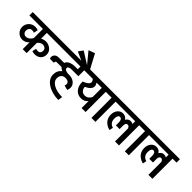

<svg xmlns="http://www.w3.org/2000/svg" viewBox="124 -2143 3589 3589"><g transform="rotate(45 1918.5 -349.0)"><path d="M771 -622V-533H435V-380Q487 -411 546 -408.5Q605 -406 654 -371Q721 -324 721 -244Q721 -173 675.5 -130.5Q630 -88 554 -88Q518 -88 485 -101L504 -182Q527 -172 550 -172Q624 -172 624 -249Q624 -297 582 -316V-317Q545 -334 506 -321.5Q467 -309 435 -269V1H331V-181Q278 -118 197 -118Q126 -118 77.5 -167.5Q29 -217 29 -288Q29 -361 80 -411.5Q131 -462 204 -462Q252 -462 279 -446L261 -363Q240 -375 204 -375Q171 -375 149.5 -350.5Q128 -326 128 -288Q128 -251 150 -228Q172 -205 208 -205Q244 -205 277 -228Q310 -251 331 -291V-533H-27V-622Z M1043 -622V-533H717V-622ZM819 -231Q795 -283 825.5 -324Q856 -365 916 -365H1126V-276H955Q938 -276 928.5 -265Q919 -254 924 -231Z M1533 -622V-533H1424V-377H1253Q1209 -377 1184.5 -365Q1160 -353 1160 -333Q1160 -282 1254 -273Q1262 -274 1279 -274Q1364 -274 1419 -231Q1474 -188 1474 -120Q1474 -87 1458 -48L1364 -73Q1374 -89 1374 -115Q1374 -147 1349 -166Q1324 -185 1279 -185Q1227 -185 1196.5 -153.5Q1166 -122 1166 -68Q1166 12 1254 62.5Q1342 113 1485 113L1473 203Q1296 198 1181.5 122.5Q1067 47 1067 -66Q1067 -172 1145 -231Q1059 -267 1059 -343Q1059 -395 1113.5 -428Q1168 -461 1253 -461H1324V-533H988V-622Z M1214 -855 1340 -901 1499 -604 1455 -564 1436 -587 1424 -547 1089 -698 1154 -788 1393 -638Z M2098 -622V-533H1993V1H1888V-185Q1838 -118 1750 -118Q1660 -118 1604 -183.5Q1548 -249 1551 -363Q1679 -412 1679 -472Q1679 -501 1651 -533H1479V-622ZM1650 -321Q1652 -271 1682 -238Q1712 -205 1764 -205Q1804 -205 1836.5 -228Q1869 -251 1888 -292V-533H1750Q1776 -493 1776 -459Q1776 -380 1650 -321Z M2358 -622V-533H2253V1H2148V-533H2043V-622Z M2981 -622V-533H2876V1H2771V-350L2767 -347Q2755 -390 2713 -390Q2693 -390 2680.5 -370.5Q2668 -351 2668 -315V-223H2570V-297Q2570 -390 2512 -390Q2488 -390 2473.5 -365Q2459 -340 2459 -296Q2459 -180 2562 -152L2548 -78Q2521 -82 2491 -96Q2461 -110 2430.5 -135Q2400 -160 2380 -202.5Q2360 -245 2360 -296Q2360 -375 2401.5 -426Q2443 -477 2509 -477Q2581 -477 2616 -417Q2630 -444 2655 -460.5Q2680 -477 2710 -477Q2742 -477 2771 -460V-533H2303V-622Z M3241 -622V-533H3136V1H3031V-533H2926V-622Z M3864 -622V-533H3759V1H3654V-350L3650 -347Q3638 -390 3596 -390Q3576 -390 3563.5 -370.5Q3551 -351 3551 -315V-223H3453V-297Q3453 -390 3395 -390Q3371 -390 3356.5 -365Q3342 -340 3342 -296Q3342 -180 3445 -152L3431 -78Q3404 -82 3374 -96Q3344 -110 3313.5 -135Q3283 -160 3263 -202.5Q3243 -245 3243 -296Q3243 -375 3284.5 -426Q3326 -477 3392 -477Q3464 -477 3499 -417Q3513 -444 3538 -460.5Q3563 -477 3593 -477Q3625 -477 3654 -460V-533H3186V-622Z"/></g></svg>

Font: LT Superior Semi-bold
Style: Regular
Weight: 600
Designer: Daniel Lyons
Foundry: LyonsType
Version: Version 1.0